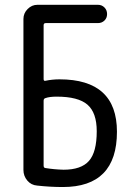

<svg xmlns="http://www.w3.org/2000/svg" viewBox="-20 -750 540 780"><path d="M157.2 -340.8V-77.1Q157.2 -68.4 164.1 -67.4Q200.2 -61.5 238.3 -60.5Q309.6 -60.5 341.3 -96.2Q373 -131.8 373 -216.8Q373 -292 335.4 -324.7Q297.9 -357.4 210 -357.4Q181.6 -357.4 165 -351.6Q157.2 -349.6 157.2 -340.8ZM130.9 3.9Q106.4 2 90.8 -16.6Q75.2 -35.2 75.2 -59.6V-672.9Q75.2 -696.3 92.3 -713.4Q109.4 -730.5 131.8 -730.5H377.9Q393.6 -730.5 404.3 -719.7Q415 -709 415 -692.9Q415 -676.8 404.3 -666.5Q393.6 -656.2 377.9 -656.2H166Q157.2 -656.2 157.2 -647.5V-428.7Q157.2 -419.9 165 -421.9Q192.4 -427.7 221.7 -427.7Q455.1 -427.7 455.1 -214.8Q455.1 9.8 235.4 9.8Q183.6 9.8 130.9 3.9Z"/></svg>

Font: Rounded Mgen+ 1m regular
Style: Regular
Weight: 400
Designer: [Source Han Sans]
Ryoko NISHIZUKA  (kana & ideographs); Paul D. Hunt (Latin, Greek & Cyrillic); Wenlong ZHANG  (bopomofo
Version: Version 1.059.20150602